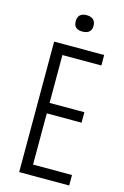

<svg xmlns="http://www.w3.org/2000/svg" viewBox="-125 -882 605 938"><g transform="rotate(15 177.0 -413.0)"><path d="M72 0V-660H128V0ZM80 0V-53H325V0ZM80 -312V-365H304V-312ZM80 -607V-660H325V-607ZM192 -743Q170 -743 159 -753Q148 -763 148 -784Q148 -805 159.5 -815.5Q171 -826 192 -826Q214 -826 226 -815.5Q238 -805 238 -784Q238 -763 226 -753Q214 -743 192 -743Z"/></g></svg>

Font: Bricolage Grotesque 24pt Condensed ExtraLight
Style: Regular
Weight: 250
Width: 3
Designer: Mathieu Triay
Foundry: Atelier Triay
Version: Version 1.001;gftools[0.9.33.dev8+g029e19f]